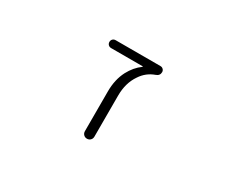

<svg xmlns="http://www.w3.org/2000/svg" viewBox="-91 -787 1182 1008"><g transform="rotate(30 500.0 -283.5)"><path d="M559.6 -494.1Q560.5 -495.1 560.5 -496.1Q560.5 -497.1 559.6 -497.1H368.2Q357.4 -497.1 350.6 -503.9Q343.8 -510.7 343.8 -521Q343.8 -531.2 350.6 -538.1Q357.4 -544.9 368.2 -544.9H639.6Q649.4 -544.9 656.2 -538.1Q663.1 -531.2 663.1 -521.5Q663.1 -500 640.6 -492.2Q590.8 -474.6 561.5 -429.7Q524.4 -376 524.4 -299.8V-50.8Q524.4 -38.1 516.1 -29.8Q507.8 -21.5 495.6 -21.5Q483.4 -21.5 475.1 -29.8Q466.8 -38.1 466.8 -50.8V-292Q466.8 -363.3 495.1 -418Q520.5 -465.8 559.6 -494.1Z"/></g></svg>

Font: Gen Jyuu Gothic L Monospace Light
Style: Regular
Weight: 300
Designer: [Source Han Sans]
Ryoko NISHIZUKA  (kana & ideographs); Paul D. Hunt (Latin, Greek & Cyrillic); Wenlong ZHANG  (bopomofo
Version: Version 1.002.20150607